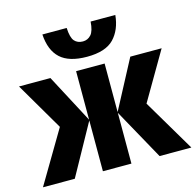

<svg xmlns="http://www.w3.org/2000/svg" viewBox="-111 -877 1012 991"><g transform="rotate(-15 395.5 -381.5)"><path d="M457.5 -762.7H589.4Q582 -684.6 537.4 -638.2Q492.7 -591.8 393.6 -591.8Q297.9 -591.8 251.5 -634.3Q205.1 -676.8 199.7 -762.7H329.6Q332 -710.4 348.4 -692.1Q364.7 -673.8 393.1 -673.8Q418.9 -673.8 436.5 -693.1Q454.1 -712.4 457.5 -762.7ZM608.4 -534.7H775.9L626.5 -278.8L791.5 0H621.6L471.2 -271.5V0H318.8V-271.5L168.5 0H-1.5L163.6 -278.8L13.7 -534.7H181.6L318.8 -275.4V-534.7H471.2V-275.4Z"/></g></svg>

Font: Lunasima
Style: Bold
Weight: 700
Designer: The DocRepair Project, Monotype Design Team
Foundry: Google
Version: Version 2.009